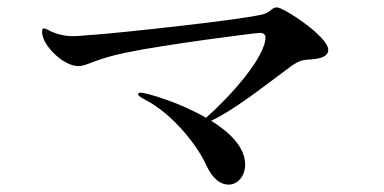

<svg xmlns="http://www.w3.org/2000/svg" viewBox="-20 -600 1040 520"><path d="M730 -580C716 -580 714 -568 695 -562C643 -547 304 -511 237 -506C214 -505 197 -502 177 -502C157 -502 139 -506 120 -514C110 -519 103 -523 99 -523C96 -523 94 -521 94 -514C94 -509 95 -503 98 -495C108 -468 153 -421 193 -421C215 -421 237 -440 319 -457C422 -479 674 -511 684 -511C695 -511 699 -505 699 -499C699 -445 603 -338 538 -281C464 -324 375 -349 361 -349C357 -349 354 -348 354 -345C354 -341 360 -337 373 -330C450 -290 515 -204 537 -156C556 -114 578 -100 599 -100C626 -100 644 -126 644 -154C644 -201 603 -241 552 -273C609 -299 691 -363 758 -413C790 -437 798 -438 823 -439C843 -441 869 -445 869 -465C869 -501 748 -580 730 -580Z"/></svg>

Font: Shippori Mincho OTF Medium
Style: Regular
Weight: 500
Designer: FONTDASU
Foundry: FONTDASU / Google Inc. / but / Adobe
Version: Version 3.300;hotconv 1.0.109;makeotfexe 2.5.65596